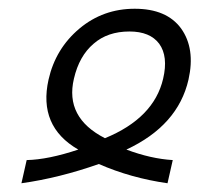

<svg xmlns="http://www.w3.org/2000/svg" viewBox="-20 -414 456 439"><path d="M353 -234Q365 -285 344 -314Q323 -342 276 -342Q226 -342 194 -314Q161 -286 149 -234Q128 -145 220 -98Q332 -144 353 -234ZM363 5Q279 -7 206 -39Q115 -7 29 5L41 -48Q90 -49 159 -72Q67 -125 91 -232Q107 -303 162 -349Q216 -394 288 -394Q361 -394 394 -349Q427 -303 411 -232Q387 -127 269 -72Q325 -51 375 -48Z"/></svg>

Font: Miedinger
Style: Italic
Weight: 400
Italic angle: -13°
Version: Version 001.000